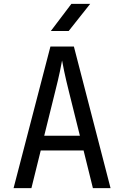

<svg xmlns="http://www.w3.org/2000/svg" viewBox="-20 -970 640 990"><path d="M50 0 240 -730H361L550 0H459L411 -194H190L142 0ZM208 -270H392L336 -495Q320 -559 311 -602Q302 -645 300 -658Q298 -645 289 -602Q280 -559 264 -496ZM242 -810 348 -950H445L334 -810Z"/></svg>

Font: Liga JetBrainsMono Nerd Font
Style: Regular
Weight: 400
Designer: Philipp Nurullin, Konstantin Bulenkov
Foundry: JetBrains
Version: Version 2.225; ttfautohint (v1.8.3)